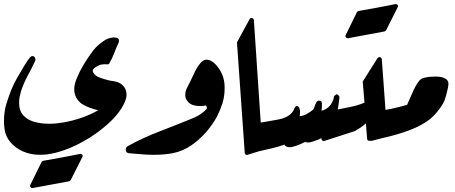

<svg xmlns="http://www.w3.org/2000/svg" viewBox="-25 -778 2287 965"><path d="M331 126Q329 130 323 133Q277 141 231.5 150Q186 159 140 167Q133 168 128.5 162.5Q124 157 128 150L184 36Q185 34 188 32.5Q191 31 193 30Q240 22 285.5 13.5Q331 5 376 -4Q383 -6 388 -0.5Q393 5 388 13Z M573 -572Q573 -569 572.5 -567.5Q572 -566 571 -563Q559 -538 548.5 -510Q538 -482 524 -459Q521 -454 516 -454.5Q511 -455 505 -455H499Q487 -455 475 -451Q466 -447 453.5 -439Q441 -431 441 -421Q441 -417 443.5 -414Q446 -411 447 -408Q456 -396 474 -389Q492 -382 511 -377Q520 -374 530.5 -372.5Q541 -371 551 -369Q577 -365 594 -347Q611 -329 611 -302Q611 -287 604.5 -270.5Q598 -254 586 -234Q558 -191 516 -154Q474 -117 429 -88Q413 -78 395 -68Q377 -58 359 -49Q327 -33 289.5 -20.5Q252 -8 212 -2Q203 -1 194 -0.5Q185 0 175 0Q129 0 90.5 -17Q52 -34 27.5 -63Q3 -92 -2 -128Q-5 -148 -5 -169Q-5 -216 6.5 -254Q18 -292 32 -327Q45 -359 62.5 -389Q80 -419 96 -446Q104 -459 111 -469.5Q118 -480 125 -489Q136 -500 144.5 -494.5Q153 -489 153 -479Q153 -476 152.5 -474Q152 -472 151 -470Q134 -434 114.5 -398Q95 -362 81 -321Q77 -308 74 -293Q71 -278 71 -261Q71 -222 91.5 -199Q112 -176 146 -166Q180 -156 222 -156Q242 -156 261 -158Q280 -160 296 -163Q391 -180 469 -224Q427 -233 394.5 -251Q362 -269 351 -306Q348 -317 348 -329Q348 -353 361 -385Q374 -417 393 -449Q412 -481 430 -506Q448 -531 458 -541Q466 -549 474.5 -556Q483 -563 493 -570Q514 -587 546 -590Q553 -590 563 -587.5Q573 -585 573 -572Z M920 -266Q914 -273 910 -281Q906 -289 906 -301Q906 -319 915.5 -337.5Q925 -356 932 -370Q944 -396 956 -420.5Q968 -445 986 -465Q999 -478 1012 -478Q1026 -478 1037.5 -471Q1049 -464 1056 -457Q1104 -408 1104 -339V-333Q1104 -293 1092.5 -257.5Q1081 -222 1066 -193Q1044 -152 1010.5 -113.5Q977 -75 935 -46.5Q893 -18 843 -8Q821 -4 799 -2Q777 0 752 0H742Q712 0 682 -3Q652 -6 623 -8Q607 -10 607 -25Q607 -37 616 -43Q692 -85 778 -118Q864 -151 947 -185Q988 -202 1015 -232Q1015 -241 1011 -248Q998 -245 982 -245Q938 -245 920 -266Z M1166 -565 1229 -681Q1233 -689 1241.5 -687Q1250 -685 1251 -677L1288 -124L1227 -6Q1223 1 1214 0Q1205 -1 1205 -11Z M1523 -62Q1513 -62 1510 -65Q1494 -58 1481 -52Q1468 -46 1449 -41Q1439 -38 1432 -38Q1411 -38 1404 -51Q1377 -41 1343 -33Q1309 -25 1278 -18Q1265 -14 1249.5 -9.5Q1234 -5 1220 0Q1213 2 1208 -3.5Q1203 -9 1206 -16L1256 -150Q1258 -157 1268 -159Q1295 -163 1321.5 -168Q1348 -173 1377 -178Q1442 -192 1455 -235Q1457 -238 1460 -241.5Q1463 -245 1467 -245Q1473 -245 1476.5 -240Q1480 -235 1481 -230L1483 -220V-214Q1483 -209 1482.5 -204Q1482 -199 1481 -194Q1500 -196 1516.5 -205Q1533 -214 1545 -224Q1552 -229 1555.5 -240.5Q1559 -252 1564 -262Q1569 -272 1579 -272Q1587 -272 1589.5 -268.5Q1592 -265 1593 -259V-249Q1593 -242 1592.5 -235Q1592 -228 1591 -221Q1617 -229 1631.5 -245Q1646 -261 1653 -287H1652Q1653 -295 1659 -299Q1666 -305 1669 -304Q1672 -303 1677 -298Q1681 -294 1681 -288Q1676 -236 1664.5 -190.5Q1653 -145 1629 -113Q1622 -104 1609.5 -95.5Q1597 -87 1579 -78Q1561 -71 1547.5 -66.5Q1534 -62 1523 -62Z M1916 -627Q1914 -623 1908 -620Q1862 -612 1816.5 -603Q1771 -594 1725 -586Q1718 -585 1713.5 -590.5Q1709 -596 1713 -603L1769 -717Q1770 -719 1773 -720.5Q1776 -722 1778 -723Q1825 -731 1870.5 -739.5Q1916 -748 1961 -757Q1968 -759 1973 -753.5Q1978 -748 1973 -740Z M1798 -368 1872 -485Q1877 -492 1885 -490.5Q1893 -489 1894 -480L1915 -192L1841 -76Q1837 -69 1829 -70.5Q1821 -72 1820 -81L1814 -158Q1801 -146 1787.5 -137Q1774 -128 1758 -119L1606 -70Q1599 -67 1593.5 -73.5Q1588 -80 1592 -87L1655 -219Q1657 -224 1664 -226Q1701 -233 1738.5 -241Q1776 -249 1807 -262Z M2055 -328Q2064 -347 2078 -367Q2092 -387 2113 -388Q2130 -393 2157 -393H2168Q2197 -393 2215.5 -381.5Q2234 -370 2227 -340Q2215 -282 2203 -260Q2192 -240 2172 -215.5Q2152 -191 2129 -174Q2089 -145 2038 -125.5Q1987 -106 1931 -92L1881 -80L1843 -70Q1836 -69 1832 -73Q1828 -77 1829 -84L1850 -208Q1852 -216 1860 -218Q1904 -223 1943.5 -231.5Q1983 -240 2021 -251Z"/></svg>

Font: Aref Ruqaa Ink
Style: Bold
Weight: 700
Designer: Abdullah Aref
Version: Version 1.005